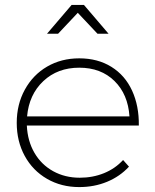

<svg xmlns="http://www.w3.org/2000/svg" viewBox="-20 -759 629 780"><path d="M544 -249H89Q92 -186 120 -138Q148 -90 196 -63.5Q244 -37 304 -37Q357 -37 402.5 -55.5Q448 -74 480 -109L504 -82Q467 -42 415 -20.5Q363 1 302 1Q229 1 171 -32.5Q113 -66 80.5 -125.5Q48 -185 48 -260Q48 -335 81 -395Q114 -455 171.5 -488.5Q229 -522 302 -522Q377 -522 432.5 -487.5Q488 -453 516.5 -391Q545 -329 544 -249ZM506 -286Q500 -376 445 -430Q390 -484 302 -484Q214 -484 156 -429.5Q98 -375 90 -286ZM421 -622H376L296 -707L216 -622H171L271 -739H321Z"/></svg>

Font: Montserrat arm2 ExtraLight
Style: Regular
Weight: 275
Designer: Julieta Ulanovsky
Foundry: Julieta Ulanovsky
Version: Version 6.000